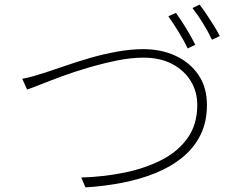

<svg xmlns="http://www.w3.org/2000/svg" viewBox="-20 -825 1040 836"><path d="M77 -482Q104 -487 126 -493.5Q148 -500 177 -509Q211 -520 261.5 -537.5Q312 -555 370 -572Q428 -589 489 -600Q550 -611 604 -611Q682 -611 744.5 -582Q807 -553 844 -499Q881 -445 881 -368Q881 -293 852.5 -236.5Q824 -180 773.5 -139Q723 -98 656 -71Q589 -44 511 -29Q433 -14 352 -9L334 -52Q430 -55 519.5 -73Q609 -91 681.5 -127.5Q754 -164 796.5 -223.5Q839 -283 839 -368Q839 -425 811 -471.5Q783 -518 730.5 -546Q678 -574 604 -574Q551 -574 489.5 -561.5Q428 -549 366.5 -531Q305 -513 250.5 -493Q196 -473 156 -457Q116 -441 98 -435ZM746 -769Q759 -751 774.5 -727Q790 -703 804.5 -678Q819 -653 830 -630L797 -614Q783 -645 758 -685.5Q733 -726 713 -754ZM849 -805Q863 -787 879.5 -762.5Q896 -738 911.5 -713Q927 -688 937 -668L903 -652Q887 -686 863.5 -724Q840 -762 818 -790Z"/></svg>

Font: Noto Sans KR ExtraLight
Style: Regular
Weight: 250
Designer: Ryoko NISHIZUKA  (kana, bopomofo & ideographs); Paul D. Hunt (Latin, Greek & Cyrillic); Sandoll Communications , Soo-you
Foundry: Adobe
Version: Version 2.004-H2;hotconv 1.0.118;makeotfexe 2.5.65603